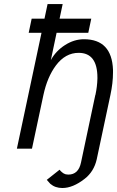

<svg xmlns="http://www.w3.org/2000/svg" viewBox="-20 -731 576 944"><path d="M459 -349.1Q459 -471.2 366.7 -471.2Q301.3 -471.2 254.9 -409.2Q212.4 -352.1 193.4 -263.7L137.2 0H63L184.1 -569.8H121.1L135.7 -639.2H198.7L213.9 -710.9H288.1L272.9 -639.2H428.7L414.1 -569.8H258.3L230 -435.5Q254.9 -481 299.8 -509.5Q344.7 -538.1 392.6 -538.1Q529.8 -538.1 535.6 -387.7V-374.5Q535.6 -323.2 522.9 -264.2L455.6 52.2Q441.9 112.8 396 148.4Q338.4 193.4 286.6 193.4Q251.5 193.4 227.5 172.9Q222.7 168.5 210 153.3L272.9 103.5L278.8 110.4L285.2 116.2L293.5 122.1L303.2 126L315.9 127.4Q366.2 127.4 378.4 67.4L448.7 -264.2H449.2Q458 -305.7 459 -344.7Z"/></svg>

Font: Tuffy
Style: Italic
Weight: 400
Italic angle: -12°
Designer: Thatcher Ulrich, Karoly Barta and Michael Everson
Version: Version 001.271